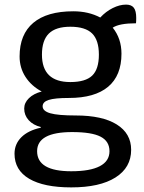

<svg xmlns="http://www.w3.org/2000/svg" viewBox="-20 -609 625 833"><path d="M571 -531Q571 -516 570 -508Q498 -508 469 -489Q507 -442 507 -376Q507 -281 449 -232.5Q391 -184 279 -184Q218 -184 191.5 -175.5Q165 -167 165 -148Q165 -127 198.5 -117.5Q232 -108 309 -108Q424 -108 486.5 -69Q549 -30 549 41Q549 118 481 161Q413 204 289 204Q170 204 106.5 166.5Q43 129 43 58Q43 16 72.5 -13.5Q102 -43 157 -55V-58Q124 -66 104.5 -87.5Q85 -109 85 -138Q85 -163 105.5 -183Q126 -203 161 -212Q116 -236 90.5 -275.5Q65 -315 65 -364Q65 -460 124.5 -510Q184 -560 298 -560Q364 -560 415 -533Q439 -559 469 -574Q499 -589 527 -589Q550 -589 560.5 -575.5Q571 -562 571 -531ZM409 -372Q409 -435 379.5 -464Q350 -493 285 -493Q222 -493 192 -463.5Q162 -434 162 -372Q162 -253 285 -253Q351 -253 380 -281Q409 -309 409 -372ZM141 47Q141 134 289 134Q371 134 413 112Q455 90 455 47Q455 4 416.5 -16Q378 -36 293 -36Q141 -36 141 47Z"/></svg>

Font: Krub Medium
Style: Regular
Weight: 500
Designer: Ekaluck Peanpanawate
Foundry: Cadson Demak Co.,Ltd.
Version: Version 1.000; ttfautohint (v1.6)